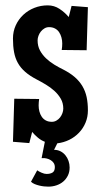

<svg xmlns="http://www.w3.org/2000/svg" viewBox="-20 -529 379 723"><path d="M242.2 101.6Q242.2 118.7 235.6 132.1Q229 145.5 218 154.8Q207 164.1 192.6 168.9Q178.2 173.8 162.1 173.8Q154.8 173.8 145.8 172.9Q136.7 171.9 127.7 169.7Q118.7 167.5 110.4 164.1Q102.1 160.6 96.7 155.3L120.1 112.3Q126 116.7 136.5 121.3Q147 126 155.3 126Q169.4 126 178 120.6Q186.5 115.2 186.5 100.6Q186.5 91.3 182.1 84.7Q177.7 78.1 170.9 74Q164.1 69.8 156 67.9Q147.9 65.9 140.6 66.4H136.7L148.9 4.9Q134.8 -0.5 122.8 -10.5Q110.8 -20.5 101.1 -32.2L90.3 9.8L28.8 4.9L33.7 -157.2L127.4 -156.2Q126.5 -150.4 126 -144Q125.5 -137.7 125.5 -131.8Q125.5 -120.1 128.4 -109.1Q131.3 -98.1 137.2 -89.4Q143.1 -80.6 152.6 -75.4Q162.1 -70.3 175.3 -70.3Q184.6 -70.3 192.6 -75Q200.7 -79.6 206.3 -86.9Q211.9 -94.2 215.1 -103Q218.3 -111.8 218.3 -120.1Q218.3 -141.1 208.7 -157.5Q199.2 -173.8 184.6 -187Q169.9 -200.2 152.3 -210.7Q134.8 -221.2 118.7 -229.5Q92.3 -243.2 75 -258.3Q57.6 -273.4 47.4 -291.7Q37.1 -310.1 33 -332.5Q28.8 -355 28.8 -383.8Q28.8 -410.6 39.3 -433.6Q49.8 -456.5 67.9 -473.4Q85.9 -490.2 109.6 -499.5Q133.3 -508.8 159.7 -508.8Q184.1 -508.8 204.1 -495.6Q224.1 -482.4 238.8 -464.8L249.5 -506.8L311 -502L306.2 -339.8L212.4 -340.8Q213.4 -346.7 213.9 -353Q214.4 -359.4 214.4 -365.2Q214.4 -377 211.4 -387.9Q208.5 -398.9 202.6 -407.7Q196.8 -416.5 187.3 -421.6Q177.7 -426.8 164.6 -426.8Q155.3 -426.8 147.5 -422.1Q139.6 -417.5 133.8 -410.2Q127.9 -402.8 124.8 -394Q121.6 -385.3 121.6 -377Q121.6 -355.5 130.6 -338.9Q139.6 -322.3 153.6 -309.1Q167.5 -295.9 184.8 -285.4Q202.1 -274.9 219.2 -266.6Q244.6 -253.4 262 -238.3Q279.3 -223.1 290.3 -204.6Q301.3 -186 306.2 -163.6Q311 -141.1 311 -113.3Q311 -88.4 302 -66.9Q293 -45.4 277.3 -29.1Q261.7 -12.7 240.7 -2.4Q219.7 7.8 195.8 10.7L183.6 35.2Q197.3 35.2 208 40.8Q218.8 46.4 226.3 55.7Q233.9 64.9 238 76.9Q242.2 88.9 242.2 101.6Z"/></svg>

Font: Maiden Orange
Style: Regular
Weight: 400
Designer: Astigmatic (AOETI)
Foundry: Astigmatic (AOETI)
Version: Version 1.000